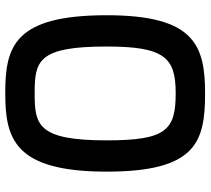

<svg xmlns="http://www.w3.org/2000/svg" viewBox="-54 -722 781 712"><g transform="rotate(-90 336.0 -366.5)"><path d="M171 -361C171 -618 229 -628 346 -628C466 -628 519 -615 519 -361C519 -145 477 -105 346 -105C209 -105 171 -140 171 -361ZM55 -361C55 -28 166 4 346 4C526 4 635 -38 635 -361C635 -704 519 -737 346 -737C178 -737 55 -704 55 -361Z"/></g></svg>

Font: Exo
Style: Demi Bold
Weight: 600
Designer: Natanael Gama
Version: Version 1.00